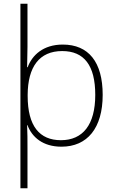

<svg xmlns="http://www.w3.org/2000/svg" viewBox="-20 -780 630 1034"><path d="M533 -269C533 -446 457 -540 318 -540C213 -540 153 -483 129 -418H126C127 -448 128 -498 128 -527V-760H90V234H128V15C128 -23 128 -67 126 -106H128C152 -42 210 10 311 10C450 10 533 -90 533 -269ZM493 -269C493 -108 426 -25 308 -25C193 -25 129 -101 129 -263V-270C130 -419 191 -505 315 -505C433 -505 493 -428 493 -269Z"/></svg>

Font: Noto Sans Thai Looped ExtraLight
Style: Regular
Weight: 200
Designer: Sasikarn Vongin, Ben Mitchell
Foundry: The Fontpad Ltd
Version: Version 1.001